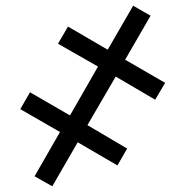

<svg xmlns="http://www.w3.org/2000/svg" viewBox="-20 -649 640 672"><path d="M163 3 101 -32 190 -187 51 -267 85 -326 225 -245 323 -416 183 -496 218 -556 357 -475 446 -629 507 -594 418 -440 558 -359 523 -300 385 -381 286 -211 425 -129 391 -70 252 -151Z"/></svg>

Font: Noto Sans Mono SemiBold
Style: Regular
Weight: 600
Designer: Monotype Design Team
Foundry: Monotype Imaging Inc.
Version: Version 2.014; ttfautohint (v1.8.4.7-5d5b)